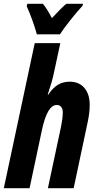

<svg xmlns="http://www.w3.org/2000/svg" viewBox="-29 -986 508 1006"><path d="M153 -760H287L253 -602Q245 -562 221 -490H224Q246 -524 273 -541Q300 -558 336 -558Q385 -558 413 -525.5Q441 -493 441 -436Q441 -396 431 -349L357 0H222L289 -314Q300 -367 300 -397Q300 -414 292 -425Q284 -436 268 -436Q219 -436 191 -306L126 0H-9ZM111 -953 114 -966H196Q218 -939 243 -891Q288 -940 318 -966H406L403 -955Q378 -929 340 -881Q302 -833 285 -806H164Q156 -837 140.5 -880Q125 -923 111 -953Z"/></svg>

Font: Noto Sans Display Ex Bold Cond
Style: Italic
Weight: 800
Width: 3
Italic angle: -12°
Designer: Monotype Design team
Foundry: Monotype Imaging Inc.
Version: Version 1.000